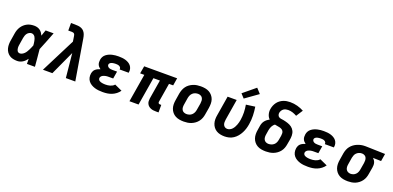

<svg xmlns="http://www.w3.org/2000/svg" viewBox="4 -1702 5404 2638"><g transform="rotate(20 2705.5 -383.5)"><path d="M222 8Q191 8 161.5 1.5Q132 -5 108.5 -21Q85 -37 69 -61Q53 -85 46 -113.5Q39 -142 39.5 -172.5Q40 -203 46 -234L62 -334Q66 -360 74.5 -385Q83 -410 98 -433.5Q113 -457 133.5 -475.5Q154 -494 178.5 -506.5Q203 -519 229.5 -523.5Q256 -528 281 -528Q305 -528 327 -521.5Q349 -515 366.5 -502Q384 -489 396.5 -471Q409 -453 418 -433Q425 -454 432.5 -476Q440 -498 448 -520H565Q538 -453 512.5 -385Q487 -317 458 -250Q465 -188 470 -125Q475 -62 481 0H364Q364 -18 363.5 -36.5Q363 -55 363 -74Q350 -57 334.5 -41.5Q319 -26 300.5 -14.5Q282 -3 262 2.5Q242 8 222 8ZM222 -102Q239 -102 256.5 -111.5Q274 -121 287.5 -135Q301 -149 311 -165.5Q321 -182 329.5 -199Q338 -216 345.5 -233Q353 -250 360 -268Q359 -283 357 -299Q355 -315 352 -330.5Q349 -346 344.5 -360.5Q340 -375 332 -388Q324 -401 310.5 -409.5Q297 -418 281 -418Q264 -418 246.5 -408.5Q229 -399 218 -384Q207 -369 201 -351.5Q195 -334 192 -316L176 -216Q174 -204 172.5 -192Q171 -180 172 -168Q173 -156 175.5 -144.5Q178 -133 183.5 -123.5Q189 -114 199 -108Q209 -102 222 -102Z M598 0 853 -504 842 -575Q840 -585 838 -594.5Q836 -604 830 -611.5Q824 -619 814.5 -622Q805 -625 795 -625H741V-735H795Q820 -735 846 -732.5Q872 -730 894 -720.5Q916 -711 932 -693Q948 -675 957 -652Q963 -638 966 -623Q969 -608 972 -593L1071 0H933L898 -353L736 0Z M1473 8Q1443 8 1413 5Q1383 2 1355.5 -6.5Q1328 -15 1303.5 -29.5Q1279 -44 1261.5 -66Q1244 -88 1237.5 -117Q1231 -146 1236 -177Q1239 -194 1247 -212Q1255 -230 1270 -242.5Q1285 -255 1302.5 -263Q1320 -271 1338 -277Q1324 -287 1312.5 -299.5Q1301 -312 1294.5 -327.5Q1288 -343 1287 -361.5Q1286 -380 1289 -398Q1292 -421 1304 -442.5Q1316 -464 1335.5 -479Q1355 -494 1377 -503.5Q1399 -513 1422 -518.5Q1445 -524 1468 -526Q1491 -528 1514 -528Q1540 -528 1565.5 -525.5Q1591 -523 1615 -516Q1639 -509 1660.5 -496.5Q1682 -484 1697 -465.5Q1712 -447 1718.5 -422Q1725 -397 1720 -371Q1720 -369 1719.5 -367.5Q1719 -366 1719 -364H1587Q1587 -365 1587 -365.5Q1587 -366 1587 -366Q1590 -380 1583 -391Q1576 -402 1564.5 -408Q1553 -414 1540 -416Q1527 -418 1514 -418Q1505 -418 1495.5 -417.5Q1486 -417 1477 -415.5Q1468 -414 1459 -412Q1450 -410 1441.5 -405.5Q1433 -401 1426.5 -393.5Q1420 -386 1418 -377Q1416 -363 1423.5 -351.5Q1431 -340 1443 -334Q1455 -328 1469 -326Q1483 -324 1497 -324H1564L1546 -217H1480Q1469 -217 1458 -216.5Q1447 -216 1436 -213.5Q1425 -211 1414 -207.5Q1403 -204 1393 -198Q1383 -192 1375.5 -182.5Q1368 -173 1366 -162Q1364 -150 1369 -139Q1374 -128 1383 -121.5Q1392 -115 1403 -111.5Q1414 -108 1425.5 -106Q1437 -104 1449 -103Q1461 -102 1473 -102Q1490 -102 1507 -104Q1524 -106 1541 -111Q1558 -116 1574 -125Q1590 -134 1601 -148L1711 -98Q1692 -70 1663.5 -48Q1635 -26 1603 -13.5Q1571 -1 1538.5 3.5Q1506 8 1473 8Z M2253 8Q2232 8 2212.5 5.5Q2193 3 2175 -4.5Q2157 -12 2143 -24.5Q2129 -37 2120.5 -54.5Q2112 -72 2111 -92Q2110 -112 2113 -132L2159 -410H2064L1996 0H1863L1931 -410H1870L1889 -520H2371L2353 -410H2292L2246 -132Q2245 -126 2246 -120Q2247 -114 2250.5 -110Q2254 -106 2259.5 -104Q2265 -102 2271 -102H2291V8Z M2657 8Q2625 8 2593.5 2.5Q2562 -3 2535 -17.5Q2508 -32 2488.5 -55.5Q2469 -79 2459 -108Q2449 -137 2448.5 -169Q2448 -201 2454 -234L2470 -334Q2475 -361 2485 -388Q2495 -415 2512.5 -439Q2530 -463 2554.5 -480.5Q2579 -498 2606 -509Q2633 -520 2661 -524Q2689 -528 2716 -528Q2749 -528 2780.5 -522.5Q2812 -517 2838.5 -502.5Q2865 -488 2885 -464.5Q2905 -441 2915 -412Q2925 -383 2925 -351Q2925 -319 2920 -286L2903 -186Q2899 -159 2889 -132Q2879 -105 2861 -81Q2843 -57 2819 -39.5Q2795 -22 2768 -11Q2741 0 2713 4Q2685 8 2657 8ZM2659 -102Q2679 -102 2699.5 -108.5Q2720 -115 2736 -130Q2752 -145 2761 -164.5Q2770 -184 2773 -204L2790 -304Q2793 -325 2792 -346Q2791 -367 2781.5 -384Q2772 -401 2754 -409.5Q2736 -418 2715 -418Q2695 -418 2674.5 -411.5Q2654 -405 2637.5 -390Q2621 -375 2612.5 -355.5Q2604 -336 2600 -316L2584 -216Q2580 -195 2581 -174Q2582 -153 2591.5 -136Q2601 -119 2619.5 -110.5Q2638 -102 2659 -102Z M3253 8Q3221 8 3190.5 1.5Q3160 -5 3135 -20Q3110 -35 3092 -58.5Q3074 -82 3065 -111Q3056 -140 3056 -171Q3056 -202 3062 -234L3109 -520H3242L3192 -216Q3189 -196 3189 -176.5Q3189 -157 3196 -140Q3203 -123 3218.5 -112.5Q3234 -102 3254 -102Q3273 -102 3292 -111Q3311 -120 3325 -135.5Q3339 -151 3349 -169Q3359 -187 3366 -205.5Q3373 -224 3378 -243Q3383 -262 3386 -281Q3395 -338 3393.5 -393.5Q3392 -449 3382 -503L3513 -521Q3523 -459 3525 -394.5Q3527 -330 3516 -265Q3511 -232 3501 -199Q3491 -166 3475 -135Q3459 -104 3436 -76Q3413 -48 3383 -28Q3353 -8 3319.5 0Q3286 8 3253 8ZM3325 -571 3272 -629 3449 -775 3513 -705Z M3857 8Q3824 8 3792.5 2.5Q3761 -3 3734.5 -17.5Q3708 -32 3688.5 -55.5Q3669 -79 3659 -108Q3649 -137 3648.5 -169.5Q3648 -202 3654 -234L3664 -297Q3667 -316 3674.5 -335Q3682 -354 3695 -370.5Q3708 -387 3725 -400Q3742 -413 3760 -423Q3746 -435 3737 -451.5Q3728 -468 3723 -486.5Q3718 -505 3717 -525Q3716 -545 3720 -565Q3724 -590 3734 -614.5Q3744 -639 3760 -661Q3776 -683 3798 -699.5Q3820 -716 3844.5 -726Q3869 -736 3894.5 -740Q3920 -744 3945 -744Q4000 -744 4051 -730Q4102 -716 4146 -692L4083 -595Q4054 -612 4021.5 -622.5Q3989 -633 3954 -633Q3937 -633 3919.5 -629Q3902 -625 3887.5 -614Q3873 -603 3863.5 -587Q3854 -571 3851 -554Q3848 -537 3854 -520.5Q3860 -504 3874 -495.5Q3888 -487 3905.5 -485Q3923 -483 3939.5 -480Q3956 -477 3972.5 -472.5Q3989 -468 4005 -463Q4021 -458 4036 -450.5Q4051 -443 4064 -433.5Q4077 -424 4087.5 -411.5Q4098 -399 4105.5 -384Q4113 -369 4116.5 -352.5Q4120 -336 4120.5 -318.5Q4121 -301 4119 -283.5Q4117 -266 4114 -248L4103 -186Q4099 -159 4089 -131.5Q4079 -104 4061 -80.5Q4043 -57 4018.5 -39Q3994 -21 3967 -10.5Q3940 0 3912 4Q3884 8 3857 8ZM3857 -102Q3877 -102 3898 -108.5Q3919 -115 3935.5 -129.5Q3952 -144 3961 -164Q3970 -184 3973 -204L3984 -266Q3986 -284 3986 -302Q3986 -320 3977 -334.5Q3968 -349 3953 -357Q3938 -365 3921 -369Q3904 -373 3886.5 -375.5Q3869 -378 3852 -382Q3852 -382 3852 -382Q3852 -382 3852 -382Q3839 -373 3829 -361Q3819 -349 3812 -335.5Q3805 -322 3801 -307.5Q3797 -293 3794 -279L3784 -216Q3780 -195 3781 -174.5Q3782 -154 3791 -137Q3800 -120 3818 -111Q3836 -102 3857 -102Z M4473 8Q4443 8 4413 5Q4383 2 4355.5 -6.5Q4328 -15 4303.5 -29.5Q4279 -44 4261.5 -66Q4244 -88 4237.5 -117Q4231 -146 4236 -177Q4239 -194 4247 -212Q4255 -230 4270 -242.5Q4285 -255 4302.5 -263Q4320 -271 4338 -277Q4324 -287 4312.5 -299.5Q4301 -312 4294.5 -327.5Q4288 -343 4287 -361.5Q4286 -380 4289 -398Q4292 -421 4304 -442.5Q4316 -464 4335.5 -479Q4355 -494 4377 -503.5Q4399 -513 4422 -518.5Q4445 -524 4468 -526Q4491 -528 4514 -528Q4540 -528 4565.5 -525.5Q4591 -523 4615 -516Q4639 -509 4660.5 -496.5Q4682 -484 4697 -465.5Q4712 -447 4718.5 -422Q4725 -397 4720 -371Q4720 -369 4719.5 -367.5Q4719 -366 4719 -364H4587Q4587 -365 4587 -365.5Q4587 -366 4587 -366Q4590 -380 4583 -391Q4576 -402 4564.5 -408Q4553 -414 4540 -416Q4527 -418 4514 -418Q4505 -418 4495.5 -417.5Q4486 -417 4477 -415.5Q4468 -414 4459 -412Q4450 -410 4441.5 -405.5Q4433 -401 4426.5 -393.5Q4420 -386 4418 -377Q4416 -363 4423.5 -351.5Q4431 -340 4443 -334Q4455 -328 4469 -326Q4483 -324 4497 -324H4564L4546 -217H4480Q4469 -217 4458 -216.5Q4447 -216 4436 -213.5Q4425 -211 4414 -207.5Q4403 -204 4393 -198Q4383 -192 4375.5 -182.5Q4368 -173 4366 -162Q4364 -150 4369 -139Q4374 -128 4383 -121.5Q4392 -115 4403 -111.5Q4414 -108 4425.5 -106Q4437 -104 4449 -103Q4461 -102 4473 -102Q4490 -102 4507 -104Q4524 -106 4541 -111Q4558 -116 4574 -125Q4590 -134 4601 -148L4711 -98Q4692 -70 4663.5 -48Q4635 -26 4603 -13.5Q4571 -1 4538.5 3.5Q4506 8 4473 8Z M5057 8Q5024 8 4992.5 2.5Q4961 -3 4934.5 -17.5Q4908 -32 4888.5 -55.5Q4869 -79 4859 -108Q4849 -137 4848.5 -169.5Q4848 -202 4854 -234L4870 -334Q4875 -361 4885 -387.5Q4895 -414 4913 -437Q4931 -460 4955 -477.5Q4979 -495 5005.5 -506Q5032 -517 5059.5 -522.5Q5087 -528 5114 -528Q5118 -528 5122.5 -528Q5127 -528 5131 -528L5411 -520L5393 -410L5274 -413Q5286 -402 5295.5 -388Q5305 -374 5310 -357.5Q5315 -341 5315 -322.5Q5315 -304 5312 -286L5295 -186Q5291 -159 5281.5 -132.5Q5272 -106 5255 -82.5Q5238 -59 5214.5 -40.5Q5191 -22 5164.5 -11Q5138 0 5110.5 4Q5083 8 5057 8ZM5058 -102Q5077 -102 5096.5 -109Q5116 -116 5131 -131Q5146 -146 5154 -165.5Q5162 -185 5165 -204L5182 -304Q5185 -323 5184.5 -342.5Q5184 -362 5177 -379Q5170 -396 5154.5 -406Q5139 -416 5119 -418H5113Q5111 -418 5109.5 -418Q5108 -418 5106 -418Q5087 -418 5068 -410Q5049 -402 5034 -387.5Q5019 -373 5011.5 -354Q5004 -335 5000 -316L4984 -216Q4980 -195 4981 -174.5Q4982 -154 4991.5 -137Q5001 -120 5019 -111Q5037 -102 5058 -102Z"/></g></svg>

Font: Iosevka SS04 XBd Ex
Style: Italic
Weight: 800
Width: 7
Italic angle: -9°
Monospace: yes
Designer: Belleve Invis
Foundry: Belleve Invis
Version: Version 19.0.0; ttfautohint (v1.8.4)